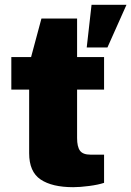

<svg xmlns="http://www.w3.org/2000/svg" viewBox="-20 -765 545 797"><path d="M101 -129V-393H27V-528H109L152 -688H300V-528H412V-393H300V-192Q300 -156 312 -139.5Q324 -123 356 -123H412V-6Q388 2 350 7Q312 12 284 12Q196 12 148.5 -20Q101 -52 101 -129ZM360 -745H505L426 -568H340Z"/></svg>

Font: Archivo Black
Style: Regular
Weight: 400
Designer: Hector Gatti
Foundry: Omnibus-Type
Version: Version 1.101; ttfautohint (v1.8)